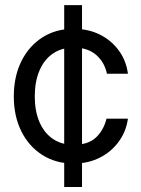

<svg xmlns="http://www.w3.org/2000/svg" viewBox="-20 -748 563 768"><path d="M236.8 0V-727.5H308.1V0ZM274.4 -93.8Q203.1 -93.8 149.2 -128.2Q95.2 -162.6 65.2 -223.1Q35.2 -283.7 35.2 -362.3Q35.2 -441.4 65.2 -502.4Q95.2 -563.5 149.2 -598.1Q203.1 -632.8 274.4 -632.8Q333 -632.8 379.4 -609.6Q425.8 -586.4 455.3 -545.9Q484.9 -505.4 491.7 -453.1H407.7Q398.4 -498.5 365 -528.1Q331.5 -557.6 274.4 -557.6Q226.1 -557.6 191.2 -533.4Q156.2 -509.3 137.7 -465.3Q119.1 -421.4 119.1 -362.3Q119.1 -303.7 137.7 -260.3Q156.2 -216.8 190.9 -192.9Q225.6 -168.9 274.4 -168.9Q332.5 -168.9 363.3 -197.5Q394 -226.1 406.2 -273.4H491.7Q484.9 -222.7 455.3 -181.9Q425.8 -141.1 379.2 -117.4Q332.5 -93.8 274.4 -93.8Z"/></svg>

Font: Inter Khmer Looped
Style: Regular
Weight: 400
Designer: Rasmus Andersson, Sovichet Tep
Foundry: Anagata Design
Version: Version 1.000